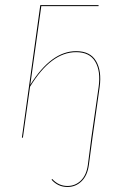

<svg xmlns="http://www.w3.org/2000/svg" viewBox="-20 -537 496 749"><path d="M276.9 -337.4Q332 -337.4 354.7 -298.8Q377.4 -260.3 368.7 -197.3L340.8 0L326.7 106Q321.3 147.5 298.3 169.9Q275.4 192.4 243.2 192.4Q206.1 192.4 181.2 164.1L183.6 161.1Q208.5 188.5 243.2 188.5Q273.9 188.5 295.7 167.2Q317.4 146 322.8 106L336.4 0L364.7 -197.3Q373.5 -258.8 351.8 -296.1Q330.1 -333.5 276.9 -333.5Q179.2 -333.5 97.2 -198.7L69.3 0H65.4L137.2 -517.1H364.7L364.3 -513.2H141.1L98.1 -206.1Q180.2 -337.4 276.9 -337.4Z"/></svg>

Font: Fira Sans Compressed Four
Style: Italic
Weight: 100
Width: 3
Italic angle: -8°
Designer: Carrois Corporate & Edenspiekermann AG
Foundry: Carrois Corporate GbR & Edenspiekermann AG
Version: Version 4.203;PS 004.203;hotconv 1.0.88;makeotf.lib2.5.64775